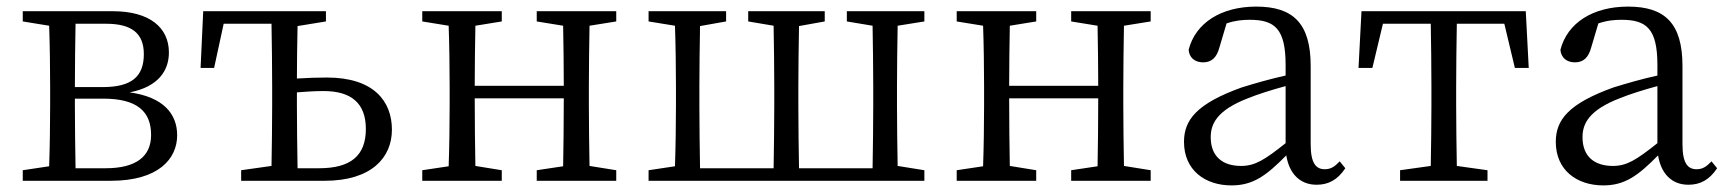

<svg xmlns="http://www.w3.org/2000/svg" viewBox="-20 -548 5236 582"><path d="M209 -38C208 -94 207 -174 207 -228V-249H293C397 -249 438 -209 438 -139C438 -74 393 -38 300 -38ZM302 -476C379 -476 416 -447 416 -384C416 -315 378 -284 291 -284H207C207 -347 208 -423 209 -476ZM49 -514V-483L129 -470C131 -415 132 -339 132 -286V-228C132 -176 131 -99 129 -44L49 -32V0H316C461 0 517 -67 517 -138C517 -203 475 -254 373 -268C461 -285 492 -335 492 -389C492 -464 434 -514 322 -514Z M882 -38C881 -94 880 -174 880 -228V-268C905 -270 933 -272 961 -272C1046 -272 1089 -234 1089 -157C1089 -76 1043 -38 947 -38ZM968 -483V-514H596L588 -342H629L658 -476H803C804 -421 805 -341 805 -286V-228C805 -176 804 -100 803 -45L711 -32V0H964C1107 0 1168 -71 1168 -155C1168 -241 1113 -313 971 -313C943 -313 911 -312 880 -310C880 -360 881 -422 882 -469Z M1848 -483V-514H1607V-483L1687 -470C1688 -417 1689 -343 1689 -288H1419C1419 -342 1420 -416 1421 -470L1501 -483V-514H1260V-483L1340 -470C1342 -415 1343 -339 1343 -286V-228C1343 -176 1342 -99 1340 -44L1260 -32V0H1501V-32L1421 -45C1420 -99 1419 -178 1419 -250H1689C1689 -177 1688 -99 1687 -44L1607 -32V0H1848V-32L1767 -45C1766 -100 1765 -176 1765 -228V-286C1765 -338 1766 -415 1767 -470Z M2782 -483V-514H2547V-483L2625 -470C2626 -415 2627 -339 2627 -286V-228C2627 -174 2626 -94 2625 -38H2402C2401 -94 2400 -174 2400 -228V-286C2400 -338 2401 -414 2402 -469L2480 -483V-514H2248V-483L2325 -470C2326 -415 2327 -339 2327 -286V-228C2327 -174 2326 -94 2325 -38H2102C2101 -94 2100 -174 2100 -228V-286C2100 -338 2101 -414 2102 -469L2181 -483V-514H1946V-483L2026 -470C2028 -415 2029 -339 2029 -286V-228C2029 -176 2028 -100 2026 -44L1946 -32V0H2782V-32L2701 -45C2700 -100 2699 -176 2699 -228V-286C2699 -338 2700 -415 2701 -470Z M3468 -483V-514H3227V-483L3307 -470C3308 -417 3309 -343 3309 -288H3039C3039 -342 3040 -416 3041 -470L3121 -483V-514H2880V-483L2960 -470C2962 -415 2963 -339 2963 -286V-228C2963 -176 2962 -99 2960 -44L2880 -32V0H3121V-32L3041 -45C3040 -99 3039 -178 3039 -250H3309C3309 -177 3308 -99 3307 -44L3227 -32V0H3468V-32L3387 -45C3386 -100 3385 -176 3385 -228V-286C3385 -338 3386 -415 3387 -470Z M3877 -114C3813 -63 3784 -45 3742 -45C3688 -45 3650 -72 3650 -132C3650 -172 3668 -214 3765 -251C3792 -262 3836 -276 3877 -287ZM4041 -59C4026 -43 4014 -35 3996 -35C3969 -35 3953 -53 3953 -111V-348C3953 -478 3899 -528 3788 -528C3682 -528 3604 -479 3583 -397C3585 -373 3602 -359 3627 -359C3653 -359 3668 -374 3676 -403L3698 -477C3724 -486 3747 -488 3768 -488C3844 -488 3877 -461 3877 -351V-319C3831 -309 3783 -295 3744 -283C3608 -234 3569 -185 3569 -118C3569 -32 3633 14 3713 14C3778 14 3818 -15 3879 -77C3888 -22 3920 12 3971 12C4006 12 4034 -2 4058 -38Z M4540 -476 4572 -342H4614L4605 -514H4107L4098 -342H4140L4172 -476H4317C4318 -421 4319 -341 4319 -286V-228C4319 -176 4318 -100 4317 -45L4224 -32V0H4489V-32L4396 -45C4395 -100 4394 -176 4394 -228V-286C4394 -341 4395 -421 4396 -476Z M5004 -114C4940 -63 4911 -45 4869 -45C4815 -45 4777 -72 4777 -132C4777 -172 4795 -214 4892 -251C4919 -262 4963 -276 5004 -287ZM5168 -59C5153 -43 5141 -35 5123 -35C5096 -35 5080 -53 5080 -111V-348C5080 -478 5026 -528 4915 -528C4809 -528 4731 -479 4710 -397C4712 -373 4729 -359 4754 -359C4780 -359 4795 -374 4803 -403L4825 -477C4851 -486 4874 -488 4895 -488C4971 -488 5004 -461 5004 -351V-319C4958 -309 4910 -295 4871 -283C4735 -234 4696 -185 4696 -118C4696 -32 4760 14 4840 14C4905 14 4945 -15 5006 -77C5015 -22 5047 12 5098 12C5133 12 5161 -2 5185 -38Z"/></svg>

Font: Shippori Mincho
Style: Regular
Weight: 400
Designer: Bonji Tadano  Ryoko NISHIZUKA  (kana & ideographs); Frank Grießhammer (Latin, Greek & Cyrillic); Wenlong ZHANG  (bopomof
Foundry: Adobe Systems Incorporated
Version: Version 1.003;PS 1.001;hotconv 16.6.54;makeotf.lib2.5.65590